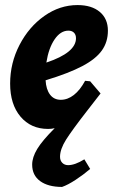

<svg xmlns="http://www.w3.org/2000/svg" viewBox="-20 -497 448 758"><path d="M377 -128 325 -61Q265 16 241 54Q217 92 217 122Q217 137 226 146Q235 155 249 155Q276 155 313 132L336 170Q309 193 278.5 213Q248 233 225 241Q170 241 138.5 218Q107 195 107 153Q107 124 127 91Q147 58 196 9Q184 12 170 12Q102 12 61 -36.5Q20 -85 20 -167Q20 -248 57 -319.5Q94 -391 155 -434Q216 -477 286 -477Q342 -477 374 -450Q406 -423 406 -376Q406 -331 382 -297.5Q358 -264 305 -236Q252 -208 160 -180Q162 -144 177.5 -123.5Q193 -103 220 -103Q247 -103 271.5 -122Q296 -141 316 -178L336 -176ZM163 -250Q280 -289 280 -346Q280 -360 272 -368Q264 -376 250 -376Q219 -376 195.5 -341.5Q172 -307 163 -250Z"/></svg>

Font: Alegreya ExtraBold
Style: Italic
Weight: 800
Italic angle: -7°
Designer: Juan Pablo del Peral
Foundry: Huerta Tipografica
Version: Version 2.007; ttfautohint (v1.6)